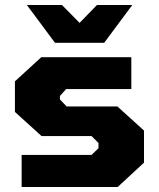

<svg xmlns="http://www.w3.org/2000/svg" viewBox="-20 -752 639 772"><path d="M201 -580 88 -732H229L300 -660L370 -732H512L399 -580ZM67 0V-129H348L376 -156V-177L348 -205H147L40 -302V-425L146 -522H508V-394H246L221 -366V-352L248 -324H452L559 -227V-98L453 0Z"/></svg>

Font: Tomorrow
Style: Bold
Weight: 700
Designer: Tony de Marco, Monica Rizzolli
Foundry: Just in Type
Version: Version 2.002